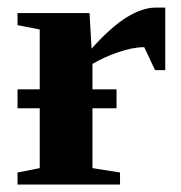

<svg xmlns="http://www.w3.org/2000/svg" viewBox="-20 -494 484 514"><path d="M227.5 -204.1V-43.9L301.3 -32.2V0H26.9V-32.2L86.4 -43.9V-204.1H26.9V-254.9H86.4V-415L26.9 -426.8V-459H219.7L225.1 -363.8Q277.8 -422.4 319.6 -448Q361.3 -473.6 396 -473.6H422.4V-306.2H395L366.2 -367.7Q335.4 -367.7 296.4 -354.2Q257.3 -340.8 227.5 -322.8V-254.9H292V-204.1Z"/></svg>

Font: Liberation Serif
Style: Bold
Weight: 700
Designer: Steve Matteson
Foundry: Ascender Corporation
Version: Version 2.1.5